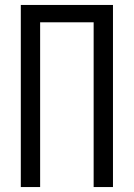

<svg xmlns="http://www.w3.org/2000/svg" viewBox="-20 -755 540 775"><path d="M64 0V-735H436V0H358V-665H142V0Z"/></svg>

Font: Iosevka MaddieWtf
Style: Regular
Weight: 400
Monospace: yes
Designer: Belleve Invis
Foundry: Belleve Invis
Version: Version 31.3.0; ttfautohint (v1.8.3)